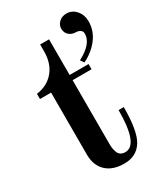

<svg xmlns="http://www.w3.org/2000/svg" viewBox="-186 -807 770 896"><g transform="rotate(-30 199.0 -359.0)"><path d="M20 -446V-474Q79 -482 113.5 -523Q148 -564 148 -630V-666H196V-474H298V-446H196V-105Q196 -90 197.5 -79Q199 -68 203.5 -56Q208 -44 218 -38Q228 -32 242 -32Q312 -32 312 -218H340Q340 -89 309 -39Q277 12 212 12Q149 12 114.5 -21Q80 -54 80 -112V-446ZM270 -681Q270 -700 285.5 -715Q301 -730 326 -730Q356 -730 377 -706Q398 -682 398 -646Q398 -596 366.5 -555Q335 -514 285 -490L272 -509Q354 -552 354 -605Q354 -618 346 -624Q336 -632 321 -632Q300 -632 285 -645Q270 -658 270 -681Z"/></g></svg>

Font: Old Standard TT
Style: Bold
Weight: 700
Designer: Alexey Kryukov <alexios@thessalonica.org.ru>
Version: Version 2.2